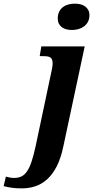

<svg xmlns="http://www.w3.org/2000/svg" viewBox="-160 -790 518 1050"><path d="M233.9 -626Q217.3 -626 203.1 -629.6Q189 -633.3 178.5 -641.1Q168 -648.9 161.9 -660.6Q155.8 -672.4 155.8 -688Q155.8 -710 163.3 -725.3Q170.9 -740.7 183.6 -750.7Q196.3 -760.7 213.4 -765.4Q230.5 -770 249 -770Q265.1 -770 279.5 -766.6Q293.9 -763.2 304.9 -755.4Q315.9 -747.6 322.5 -735.6Q329.1 -723.6 329.1 -707Q329.1 -686.5 321 -671.1Q313 -655.8 299.6 -645.8Q286.1 -635.7 269 -630.9Q252 -626 233.9 -626ZM303.2 -536.1 187 7.8Q173.3 74.7 150.4 119.4Q127.4 164.1 97.4 190.9Q67.4 217.8 32.2 229Q-2.9 240.2 -41 240.2Q-72.8 240.2 -95.7 236.8Q-118.7 233.4 -140.1 228L-127.9 175.8Q-120.6 178.2 -107.2 180.7Q-93.8 183.1 -83 183.1Q-59.6 183.1 -42.2 174.6Q-24.9 166 -11.2 145.5Q2.4 125 13.4 91.3Q24.4 57.6 35.2 7.8L121.1 -397.9Q122.6 -404.3 123.8 -411.1Q125 -418 126 -424.1Q127 -430.2 127.4 -434.6Q127.9 -439 127.9 -440.9Q127.9 -454.6 125 -462.9Q122.1 -471.2 115.7 -475.6Q109.4 -480 99.4 -481.4Q89.4 -482.9 75.2 -482.9H57.1L65.9 -536.1Z"/></svg>

Font: Droid Serif
Style: Bold Italic
Weight: 700
Italic angle: -12°
Designer: Monotype Design team
Foundry: Monotype Imaging Inc.
Version: Version 1.03